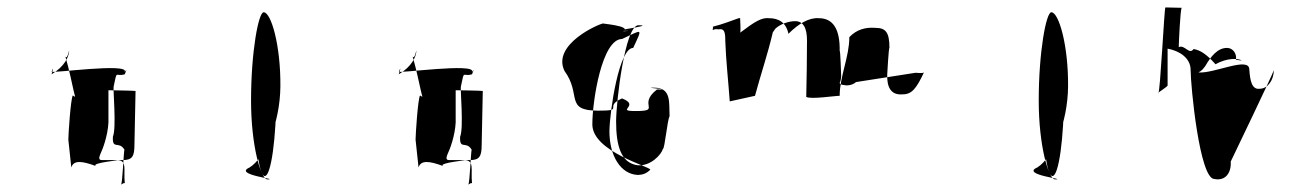

<svg xmlns="http://www.w3.org/2000/svg" viewBox="-20 -487 3520 517"><path d="M119 -287C117 -282 129 -318 119 -294C117 -289 326 -318 316 -294C314 -289 326 -310 316 -287C290 -279 296 -302 286 -254C284 -248 294 -142 284 -119C282 -82 300 -109 315 -84C313 -78 310 5 306 10C311 8 310 6 316 6C312 -30 324 -56 294 -56C312 -56 224 -49 238 -40C200 -54 178 -56 172 -36L164 -111C164 -123 170 -219 176 -230C186 -224 182 -224 178 -244C174 -260 167 -298 156 -335C162 -324 167 -360 166 -348C165 -334 154 -308 119 -287ZM251 -74C244 -58 248 -56 255 -56H311C336 -56 342 -66 342 -97L345 -242C345 -243 272 -244 272 -244V-157C270 -120 256 -84 251 -74Z M652 -36C694 -62 734 -156 735 -254C736 -365 710 -454 690 -454C676 -454 656 -348 656 -216C656 -96 682 -4 700 -4C736 -4 606 -16 652 -36ZM666 -230C666 -113 676 -13 693 -13C710 -13 724 -116 724 -234C725 -349 715 -446 697 -446C678 -446 667 -348 666 -230Z M1054 -287C1052 -282 1064 -318 1054 -294C1052 -289 1261 -318 1251 -294C1249 -289 1261 -310 1251 -287C1225 -279 1231 -302 1221 -254C1219 -248 1229 -142 1219 -119C1217 -82 1235 -109 1250 -84C1248 -78 1245 5 1241 10C1246 8 1245 6 1251 6C1247 -30 1259 -56 1229 -56C1247 -56 1159 -49 1173 -40C1135 -54 1113 -56 1107 -36L1099 -111C1099 -123 1105 -219 1111 -230C1121 -224 1117 -224 1113 -244C1109 -260 1102 -298 1091 -335C1097 -324 1102 -360 1101 -348C1100 -334 1089 -308 1054 -287ZM1186 -74C1179 -58 1183 -56 1190 -56H1246C1271 -56 1277 -66 1277 -97L1280 -242C1280 -243 1207 -244 1207 -244V-157C1205 -120 1191 -84 1186 -74Z M1500 -296C1547 -232 1499 -189 1591 -189C1665 -189 1603 -199 1655 -222C1706 -202 1635 -188 1691 -188C1763 -188 1695 -204 1749 -246C1797 -246 1705 -251 1741 -251C1789 -251 1781 -210 1783 -174C1777 -165 1770 -86 1765 -86C1761 -71 1732 -39 1697 -42C1651 -48 1639 -97 1639 -160C1639 -213 1663 -419 1699 -419C1747 -419 1621 -404 1657 -404C1705 -404 1621 -402 1657 -402C1686 -418 1589 -424 1605 -424C1595 -424 1465 -368 1500 -296ZM1575 -152C1575 -216 1601 -382 1655 -382C1711 -408 1711 -414 1685 -358C1647 -358 1622 -190 1621 -134C1621 -67 1651 -19 1696 -16C1711 -16 1721 -20 1731 -30C1733 -38 1575 -78 1575 -152Z M1899 -406C1908 -410 1909 -408 1915 -408C1931 -411 1933 -400 1933 -376C1935 -322 1941 -270 1945 -214L2013 -229C2027 -282 2047 -340 2061 -400C2061 -400 2065 -406 2068 -410C2081 -422 2103 -430 2121 -430C2143 -430 2153 -412 2153 -378C2153 -326 2152 -276 2151 -226C2164 -219 2227 -229 2241 -229C2241 -281 2267 -334 2267 -387C2287 -408 2311 -414 2337 -412C2365 -412 2375 -400 2375 -358C2373 -360 2369 -286 2369 -286C2368 -252 2379 -230 2411 -233C2436 -233 2448 -250 2468 -292C2465 -289 2450 -291 2445 -291L2285 -266C2275 -257 2260 -256 2253 -258C2249 -258 2241 -260 2241 -264C2243 -266 2245 -277 2245 -282C2245 -282 2243 -352 2241 -350C2242 -409 2223 -438 2185 -438C2159 -440 2131 -424 2103 -396C2097 -426 2077 -438 2051 -438C2031 -440 2014 -430 1973 -399C1975 -402 1973 -436 1973 -436C1975 -439 1969 -438 1969 -438C1946 -430 1927 -422 1899 -415C1901 -418 1899 -406 1899 -406Z M2773 -36C2815 -62 2855 -156 2856 -254C2857 -365 2831 -454 2811 -454C2797 -454 2777 -348 2777 -216C2777 -96 2803 -4 2821 -4C2857 -4 2727 -16 2773 -36ZM2787 -230C2787 -113 2797 -13 2814 -13C2831 -13 2845 -116 2845 -234C2846 -349 2836 -446 2818 -446C2799 -446 2788 -348 2787 -230Z M3099 -236C3093 -236 3127 -254 3124 -258V-356C3157 -350 3186 -330 3186 -299C3186 -256 3210 -5 3250 -5C3280 1 3296 -22 3294 -52C3294 -52 3411 -295 3410 -298C3410 -272 3394 -248 3372 -248C3350 -245 3346 -272 3344 -300C3344 -336 3248 -288 3207 -292C3216 -296 3221 -303 3226 -310C3240 -334 3258 -358 3284 -358C3300 -358 3311 -342 3308 -326L3324 -324C3315 -330 3285 -332 3253 -314C3229 -341 3212 -352 3194 -355C3182 -338 3170 -368 3154 -360C3154 -366 3158 -462 3162 -466L3118 -467C3115 -464 3104 -236 3099 -236Z"/></svg>

Font: Zinc
Style: Regular
Weight: 400
Version: Version 1